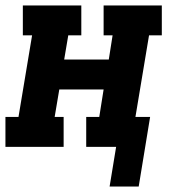

<svg xmlns="http://www.w3.org/2000/svg" viewBox="-21 -540 641 706"><path d="M382 146 406 0H296V-110H344L360 -211H197L180 -110H213V0H-1V-110H47L97 -410H63V-520H278V-410H230L215 -321H379L393 -410H360V-520H574V-410H527L477 -110H531L489 146Z"/></svg>

Font: Iosevka Etoile XBdObl
Style: Regular
Weight: 800
Italic angle: -9°
Designer: Belleve Invis
Foundry: Belleve Invis
Version: Version 15.5.2; ttfautohint (v1.8.4)